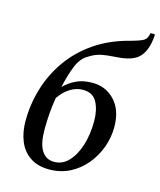

<svg xmlns="http://www.w3.org/2000/svg" viewBox="-113 -823 762 914"><g transform="rotate(15 268.5 -366.0)"><path d="M515 -742H534L537 -738L535 -719Q528 -658 497.5 -626.5Q467 -595 392 -590Q340 -587 311.5 -580.5Q283 -574 257 -557Q222 -538 203.5 -492.5Q185 -447 171 -384Q195 -409 229 -425.5Q263 -442 310 -442Q376 -442 420 -395Q464 -348 464 -265Q464 -213 446 -164Q428 -115 395 -75.5Q362 -36 316.5 -13Q271 10 216 10Q159 10 121.5 -15.5Q84 -41 66 -85Q48 -129 48 -184Q48 -266 71.5 -344.5Q95 -423 142.5 -490.5Q190 -558 263 -608Q336 -658 436 -683Q468 -692 484 -699Q500 -706 506 -716Q512 -726 515 -742ZM146 -168Q146 -99 167.5 -65Q189 -31 229 -31Q270 -31 300 -62.5Q330 -94 347 -147.5Q364 -201 364 -268Q364 -322 344 -360Q324 -398 274 -398Q243 -398 213 -380Q183 -362 159 -327Q152 -287 149 -247Q146 -207 146 -168Z"/></g></svg>

Font: Spectral Medium
Style: Italic
Weight: 500
Italic angle: -10°
Designer: Jean-Baptiste Levee
Foundry: Production Type
Version: Version 2.001